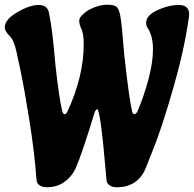

<svg xmlns="http://www.w3.org/2000/svg" viewBox="-94 -765 820 812"><path d="M356 -9Q331 -303 317 -303Q312 -303 307 -292Q251 -109 225 -51Q208 -16 177 5.5Q146 27 103 27Q85 27 72.5 18Q60 9 60 -9Q52 -120 30.5 -255Q9 -390 -8 -470L-25 -549Q-35 -595 -54.5 -614.5Q-74 -634 -74 -649Q-74 -682 -21.5 -713Q31 -744 70 -744Q109 -744 114 -706Q128 -640 140 -494Q156 -347 170 -292Q174 -282 180 -282Q186 -282 191 -293Q260 -442 260 -578Q260 -622 250.5 -642Q241 -662 241 -677Q241 -692 260 -707Q275 -722 304 -733.5Q333 -745 359 -745Q385 -745 396.5 -738Q408 -731 414.5 -699.5Q421 -668 432 -528Q452 -347 465 -292Q469 -282 474.5 -282Q480 -282 487 -293Q513 -353 533 -426.5Q553 -500 553 -557Q553 -614 529 -649Q524 -657 524 -668Q524 -700 571.5 -722Q619 -744 662.5 -744Q706 -744 706 -704L705 -693Q686 -557 640 -396.5Q594 -236 558 -144L521 -51Q487 27 399 27Q381 27 368.5 18Q356 9 356 -9Z"/></svg>

Font: Chicle
Style: Regular
Weight: 400
Designer: Angel Koziupa and Alejandro Paul
Foundry: Angel Koziupa and Alejandro Paul
Version: Version 1.000